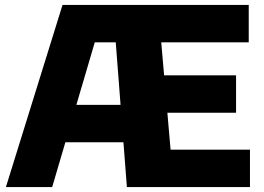

<svg xmlns="http://www.w3.org/2000/svg" viewBox="-20 -760 1072 780"><path d="M4 0 234 -740H527V-588H365L192 0ZM181 -182 221.5 -334H527.5V-182ZM495.5 0 438.5 -740H990.5V-588H635L673 -152H995.5V0ZM563.5 -302V-454H939V-302Z"/></svg>

Font: Encode Sans Condensed Thin ExtraBold
Style: Regular
Weight: 800
Version: Version 3.002